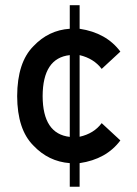

<svg xmlns="http://www.w3.org/2000/svg" viewBox="-20 -623 532 743"><path d="M250 -93.3V-409.7Q145.5 -398.4 145 -251Q145.5 -105 250 -93.3ZM250 99.6V8.3Q167.5 2 109.4 -59.6Q46.9 -121.6 46.4 -251Q46.9 -381.8 109.4 -444.3Q168 -506.3 250 -511.7V-603H288.1V-511.7Q391.6 -496.1 445.8 -423.3L373.5 -356.4Q343.3 -396.5 288.1 -409.7V-93.8Q343.3 -106 373.5 -146.5L445.8 -79.6Q391.6 -6.8 288.1 8.3V99.6Z"/></svg>

Font: Alte DIN 1451 Mittelschrift
Style: Regular
Weight: 400
Designer: Peter Wiegel
Foundry: Peter Wiegel
Version: Version 1.002 September 20, 2019